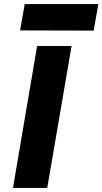

<svg xmlns="http://www.w3.org/2000/svg" viewBox="-20 -927 505 947"><path d="M79 -777 442 -776 465 -907H102ZM163 -700 44 0H213L333 -700Z"/></svg>

Font: Jost
Style: Bold Italic
Weight: 700
Italic angle: -5°
Version: Version 3.710